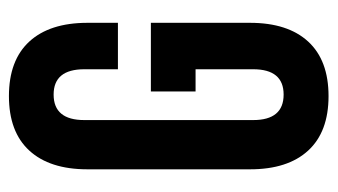

<svg xmlns="http://www.w3.org/2000/svg" viewBox="-183 -565 756 430"><g transform="rotate(-90 195.0 -350.0)"><path d="M30.8 -168V-532.2Q30.8 -616.7 72.8 -662.4Q114.7 -708 194.8 -708Q274.9 -708 316.9 -662.4Q358.9 -616.7 358.9 -532.2V-463.9H254.9V-539.1Q254.9 -607.9 198.2 -607.9Q141.1 -607.9 141.1 -539.1V-161.1Q141.1 -92.8 198.2 -92.8Q254.9 -92.8 254.9 -161.1V-290H205.1V-390.1H358.9V-168Q358.9 -83.5 316.9 -37.8Q274.9 7.8 194.8 7.8Q114.7 7.8 72.8 -37.8Q30.8 -83.5 30.8 -168Z"/></g></svg>

Font: Bebas Neue Bold
Style: Regular
Weight: 700
Designer: Ryoichi Tsunekawa
Foundry: Ryoichi Tsunekawa
Version: Version 1.300